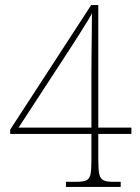

<svg xmlns="http://www.w3.org/2000/svg" viewBox="-20 -734 550 754"><path d="M239 0V-20H281Q307 -20 319.5 -26Q332 -32 335.5 -50Q339 -68 339 -105V-208H20V-225L338 -714H366V-233H496V-208H366V-105Q366 -68 370 -50Q374 -32 386.5 -26Q399 -20 424 -20H454V0ZM53 -233H339V-448Q339 -477 339.5 -520Q340 -563 340.5 -607Q341 -651 341 -682Q337 -673 324.5 -652.5Q312 -632 295.5 -606Q279 -580 263 -555Q247 -530 235 -512Z"/></svg>

Font: Noto Serif Khmer SemiCondensed Thin
Style: Regular
Weight: 250
Width: 4
Designer: Danh Hong and the Monotype Design Team
Foundry: Monotype Imaging Inc.
Version: Version 2.004